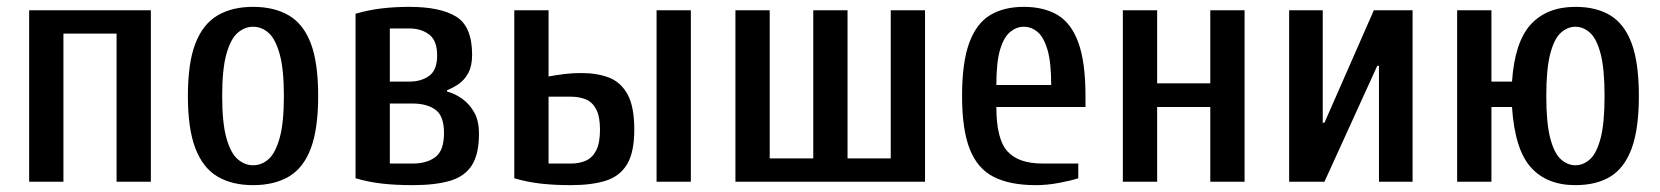

<svg xmlns="http://www.w3.org/2000/svg" viewBox="-20 -530 4843 560"><path d="M65 0V-500H420V0H320V-432H165V0Z M718 10Q657 10 614.5 -15Q572 -40 550 -97Q528 -154 528 -250Q528 -347 550 -403.5Q572 -460 614.5 -485Q657 -510 718 -510Q780 -510 822.5 -485Q865 -460 886.5 -403.5Q908 -347 908 -250Q908 -154 886.5 -97Q865 -40 822.5 -15Q780 10 718 10ZM718 -48Q743 -48 763 -65.5Q783 -83 795.5 -127Q808 -171 808 -250Q808 -329 795.5 -373Q783 -417 763 -434.5Q743 -452 718 -452Q694 -452 673.5 -434.5Q653 -417 640.5 -373Q628 -329 628 -250Q628 -171 640.5 -127Q653 -83 673.5 -65.5Q694 -48 718 -48Z M1184 10Q1134 10 1094.5 5.5Q1055 1 1017 -10V-490Q1055 -501 1093.5 -505.5Q1132 -510 1174 -510Q1264 -510 1310.5 -481.5Q1357 -453 1357 -370Q1357 -338 1346 -317.5Q1335 -297 1318.5 -285.5Q1302 -274 1284 -267V-263Q1307 -257 1328 -242Q1349 -227 1363 -202.5Q1377 -178 1377 -140Q1377 -80 1356 -47.5Q1335 -15 1292 -2.5Q1249 10 1184 10ZM1117 -53H1184Q1225 -53 1250 -72Q1275 -91 1275 -142Q1275 -192 1250 -210Q1225 -228 1184 -228H1117ZM1117 -292H1174Q1209 -292 1232 -309Q1255 -326 1255 -368Q1255 -412 1231.5 -429.5Q1208 -447 1174 -447H1117Z M1645 10Q1596 10 1557 5.5Q1518 1 1480 -10V-500H1580V-307Q1602 -311 1625.5 -314Q1649 -317 1675 -317Q1721 -317 1755.5 -304Q1790 -291 1810 -255.5Q1830 -220 1830 -152Q1830 -86 1809 -51Q1788 -16 1747 -3Q1706 10 1645 10ZM1580 -53H1645Q1670 -53 1689 -61.5Q1708 -70 1719 -91.5Q1730 -113 1730 -152Q1730 -190 1719 -211Q1708 -232 1689 -240Q1670 -248 1645 -248H1580ZM1895 0V-500H1995V0Z M2125 0V-500H2225V-68H2352V-500H2452V-68H2578V-500H2678V0Z M3001 10Q2926 10 2878.5 -14Q2831 -38 2808.5 -95Q2786 -152 2786 -250Q2786 -348 2807 -405Q2828 -462 2868 -486Q2908 -510 2966 -510Q3025 -510 3065 -486Q3105 -462 3125.5 -405Q3146 -348 3146 -250V-218H2886Q2886 -125 2918 -89Q2950 -53 3021 -53H3125V-10Q3103 -3 3068.5 3.5Q3034 10 3001 10ZM2886 -282H3046Q3046 -349 3035 -385.5Q3024 -422 3006 -437Q2988 -452 2966 -452Q2945 -452 2926.5 -437Q2908 -422 2897 -385.5Q2886 -349 2886 -282Z M3255 0V-500H3355V-287H3510V-500H3610V0H3510V-218H3355V0Z M3740 0V-500H3838V-172H3843L3987 -500H4100V0H4002V-338H3997L3843 0Z M4575 10Q4491 10 4444.5 -42.5Q4398 -95 4390 -218H4330V0H4230V-500H4330V-292H4390Q4398 -408 4445 -459Q4492 -510 4575 -510Q4636 -510 4677 -485Q4718 -460 4739 -403.5Q4760 -347 4760 -250Q4760 -154 4739 -97Q4718 -40 4677 -15Q4636 10 4575 10ZM4575 -48Q4598 -48 4617.5 -65.5Q4637 -83 4648.5 -127Q4660 -171 4660 -250Q4660 -329 4648.5 -373Q4637 -417 4617.5 -434.5Q4598 -452 4575 -452Q4552 -452 4532.5 -434.5Q4513 -417 4501.5 -373Q4490 -329 4490 -250Q4490 -171 4501.5 -127Q4513 -83 4532.5 -65.5Q4552 -48 4575 -48Z"/></svg>

Font: Cuprum Medium
Style: Regular
Weight: 500
Designer: Jovanny Lemonad
Foundry: Jovanny Lemonad
Version: Version 3.000